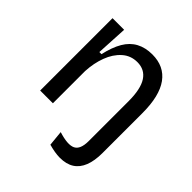

<svg xmlns="http://www.w3.org/2000/svg" viewBox="-189 -665 970 970"><g transform="rotate(45 296.0 -180.0)"><path d="M387 170Q369 170 349 166.5Q329 163 307 157L299 75Q369 97 400 82Q431 67 431 7V-22H523V0Q523 56 508 94Q493 132 463 151Q433 170 387 170ZM77 0V-317V-517H160L151 -349H166Q180 -411 203.5 -451Q227 -491 263.5 -510.5Q300 -530 349 -530Q434 -530 478.5 -468.5Q523 -407 523 -285V0H431V-277Q431 -365 403.5 -407Q376 -449 323 -449Q276 -449 242 -418.5Q208 -388 189.5 -338.5Q171 -289 168 -230V0Z"/></g></svg>

Font: Bricolage Grotesque 18pt
Style: Regular
Weight: 400
Version: Version 1.001;gftools[0.9.33.dev8+g029e19f]